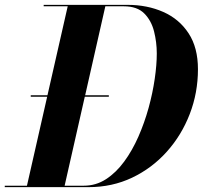

<svg xmlns="http://www.w3.org/2000/svg" viewBox="-43 -770 835 790"><path d="M321.8 0H-23.4V-5.9H67.9L151.1 -372.1H83.5V-377.9H152.3L235.6 -744.1H136.7V-750H481.7Q563.2 -750 628.9 -720.8Q694.6 -691.7 733 -632.9Q771.5 -574.2 771.5 -485.1Q771.5 -388.4 737.8 -301Q704.1 -213.6 643.3 -145.8Q582.5 -77.9 500.5 -38.9Q418.5 0 321.8 0ZM404.8 -372.1H305.9L222.9 -5.9H301.8Q351.6 -5.9 393.1 -32.7Q434.6 -59.6 468 -105.2Q501.5 -150.9 526.5 -207.9Q551.5 -264.9 568.4 -326Q585.2 -387.2 593.6 -445.3Q602.1 -503.4 602.1 -550Q602.1 -595.9 590.9 -640.6Q579.8 -685.3 550.5 -714.7Q521.2 -744.1 466.6 -744.1H390.4L307.4 -377.9H404.8Z"/></svg>

Font: Bodoni* 36
Style: Bold Italic
Weight: 700
Italic angle: -13°
Version: Version 2.000; ttfautohint (v1.8.1)